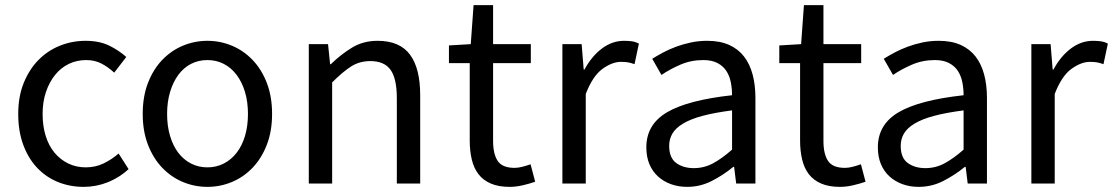

<svg xmlns="http://www.w3.org/2000/svg" viewBox="-20 -715 4336 748"><path d="M306 13Q252 13 205.5 -6Q159 -25 124.5 -61.5Q90 -98 70.5 -151Q51 -204 51 -271Q51 -339 72.5 -392Q94 -445 130 -481.5Q166 -518 213.5 -537Q261 -556 313 -556Q367 -556 405 -537.5Q443 -519 472 -493L425 -432Q401 -454 375 -467.5Q349 -481 316 -481Q279 -481 248 -466Q217 -451 194.5 -423Q172 -395 159 -356.5Q146 -318 146 -271Q146 -224 158 -185.5Q170 -147 192.5 -120Q215 -93 246 -78Q277 -63 314 -63Q352 -63 384 -78.5Q416 -94 442 -117L481 -56Q445 -23 400 -5Q355 13 306 13Z M788 13Q738 13 692.5 -6Q647 -25 612 -61.5Q577 -98 556.5 -151Q536 -204 536 -271Q536 -339 556.5 -392Q577 -445 612 -481.5Q647 -518 692.5 -537Q738 -556 788 -556Q838 -556 883.5 -537Q929 -518 964 -481.5Q999 -445 1019.5 -392Q1040 -339 1040 -271Q1040 -204 1019.5 -151Q999 -98 964 -61.5Q929 -25 883.5 -6Q838 13 788 13ZM788 -63Q823 -63 852 -78Q881 -93 902 -120Q923 -147 934.5 -185.5Q946 -224 946 -271Q946 -318 934.5 -356.5Q923 -395 902 -423Q881 -451 852 -466Q823 -481 788 -481Q753 -481 724 -466Q695 -451 674.5 -423Q654 -395 642.5 -356.5Q631 -318 631 -271Q631 -224 642.5 -185.5Q654 -147 674.5 -120Q695 -93 724 -78Q753 -63 788 -63Z M1258 -543 1266 -465H1269Q1308 -503 1351.5 -529.5Q1395 -556 1451 -556Q1537 -556 1577 -502.5Q1617 -449 1617 -344V0H1526V-332Q1526 -409 1501.5 -443Q1477 -477 1423 -477Q1381 -477 1348.5 -456.5Q1316 -436 1274 -394V0H1183V-543Z M1729 -538 1814 -543 1825 -695H1901V-543H2048V-469H1901V-166Q1901 -115 1919 -88Q1937 -61 1985 -61Q1999 -61 2016 -65.5Q2033 -70 2047 -75L2065 -7Q2042 1 2016 7Q1990 13 1965 13Q1922 13 1892 0Q1862 -13 1844 -36.5Q1826 -60 1818 -93.5Q1810 -127 1810 -168V-469H1729Z M2171 -543H2246L2254 -444H2257Q2285 -496 2325 -526Q2365 -556 2411 -556Q2429 -556 2442.5 -554Q2456 -552 2469 -545L2452 -465Q2438 -470 2427 -472Q2416 -474 2399 -474Q2365 -474 2327 -446.5Q2289 -419 2262 -349V0H2171Z M2657 13Q2623 13 2594 2.5Q2565 -8 2543.5 -27.5Q2522 -47 2510 -75.5Q2498 -104 2498 -141Q2498 -230 2578.5 -277.5Q2659 -325 2832 -344Q2832 -370 2827 -395Q2822 -420 2809.5 -439Q2797 -458 2775 -469.5Q2753 -481 2720 -481Q2672 -481 2630.5 -463Q2589 -445 2557 -423L2521 -486Q2540 -498 2563.5 -510.5Q2587 -523 2614 -533Q2641 -543 2671.5 -549.5Q2702 -556 2735 -556Q2785 -556 2820.5 -540Q2856 -524 2878.5 -495Q2901 -466 2912 -425Q2923 -384 2923 -334V0H2848L2840 -65H2837Q2798 -33 2753 -10Q2708 13 2657 13ZM2683 -60Q2723 -60 2757.5 -78.5Q2792 -97 2832 -132V-285Q2763 -276 2716.5 -263.5Q2670 -251 2641 -233.5Q2612 -216 2599.5 -194.5Q2587 -173 2587 -147Q2587 -100 2614.5 -80Q2642 -60 2683 -60Z M3016 -538 3101 -543 3112 -695H3188V-543H3335V-469H3188V-166Q3188 -115 3206 -88Q3224 -61 3272 -61Q3286 -61 3303 -65.5Q3320 -70 3334 -75L3352 -7Q3329 1 3303 7Q3277 13 3252 13Q3209 13 3179 0Q3149 -13 3131 -36.5Q3113 -60 3105 -93.5Q3097 -127 3097 -168V-469H3016Z M3559 13Q3525 13 3496 2.5Q3467 -8 3445.5 -27.5Q3424 -47 3412 -75.5Q3400 -104 3400 -141Q3400 -230 3480.5 -277.5Q3561 -325 3734 -344Q3734 -370 3729 -395Q3724 -420 3711.5 -439Q3699 -458 3677 -469.5Q3655 -481 3622 -481Q3574 -481 3532.5 -463Q3491 -445 3459 -423L3423 -486Q3442 -498 3465.5 -510.5Q3489 -523 3516 -533Q3543 -543 3573.5 -549.5Q3604 -556 3637 -556Q3687 -556 3722.5 -540Q3758 -524 3780.5 -495Q3803 -466 3814 -425Q3825 -384 3825 -334V0H3750L3742 -65H3739Q3700 -33 3655 -10Q3610 13 3559 13ZM3585 -60Q3625 -60 3659.5 -78.5Q3694 -97 3734 -132V-285Q3665 -276 3618.5 -263.5Q3572 -251 3543 -233.5Q3514 -216 3501.5 -194.5Q3489 -173 3489 -147Q3489 -100 3516.5 -80Q3544 -60 3585 -60Z M3998 -543H4073L4081 -444H4084Q4112 -496 4152 -526Q4192 -556 4238 -556Q4256 -556 4269.5 -554Q4283 -552 4296 -545L4279 -465Q4265 -470 4254 -472Q4243 -474 4226 -474Q4192 -474 4154 -446.5Q4116 -419 4089 -349V0H3998Z"/></svg>

Font: Kinto Sans
Style: Regular
Weight: 400
Designer: Authors: Ryoko NISHIZUKA  (kana & ideographs); Paul D. Hunt (Latin, Greek & Cyrillic); Wenlong ZHANG  (bopomofo); Sandol
Foundry: Adobe Systems Incorporated, ookami Inc.
Version: Version 0.001